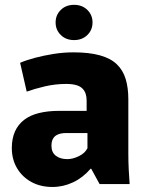

<svg xmlns="http://www.w3.org/2000/svg" viewBox="-20 -743 594 775"><path d="M191.5 11.7Q143.2 11.7 106.2 -8.7Q69.2 -29.2 48.4 -64.7Q27.7 -100.3 27.7 -145.3Q27.7 -183.8 40.4 -212.2Q53.2 -240.7 77.5 -259.3Q101.8 -278 137.5 -286.7Q173.2 -295.5 218.2 -295.5H329.7V-337.5Q329.7 -352.2 325.8 -364.2Q322 -376.2 312.9 -385.5Q303.8 -394.8 287.6 -399.5Q271.3 -404.2 246.5 -404.2Q203.3 -404.2 160.9 -394.3Q118.5 -384.3 87.8 -373.2L61.2 -489.5Q85.8 -500.2 120.8 -509.5Q155.7 -518.8 196.1 -525.3Q236.5 -531.7 276.5 -531.7Q340.8 -531.7 384 -519.4Q427.2 -507.2 452 -483.1Q476.8 -459 487.4 -423.6Q498 -388.2 498 -342.7V-121.5Q498 -90.2 499.7 -56.9Q501.5 -23.7 503.3 0H382L348.2 -61.8H345.5Q315.2 -26.2 275.4 -7.3Q235.7 11.7 191.5 11.7ZM251.5 -100.7Q274 -100.7 298.7 -112.8Q323.3 -125 333 -144.7V-206H246.8Q236.3 -206 225.8 -204Q215.3 -202 206.7 -196.6Q198 -191.2 192.8 -180.8Q187.7 -170.5 187.7 -154Q187.7 -128.2 205.3 -114.4Q223 -100.7 251.5 -100.7ZM279 -581.2Q246.3 -581.2 225.4 -601.7Q204.5 -622.2 204.5 -652.3Q204.5 -682.5 225.4 -703Q246.3 -723.5 279 -723.5Q311.7 -723.5 332.6 -703Q353.5 -682.5 353.5 -652.3Q353.5 -622.2 332.6 -601.7Q311.7 -581.2 279 -581.2Z"/></svg>

Font: Murecho Thin
Style: Regular
Weight: 100
Designer: Neil Summerour
Foundry: Positype
Version: Version 1.010